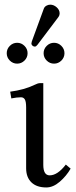

<svg xmlns="http://www.w3.org/2000/svg" viewBox="-20 -804 332 836"><path d="M198.7 -783.7Q213.9 -783.7 226.8 -772.2Q239.7 -760.7 239.7 -745.6Q239.7 -737.3 234.9 -730.5L143.1 -608.9Q137.2 -601.1 131.8 -601.1Q126 -601.1 121.3 -605.2Q116.7 -609.4 116.7 -614.7Q116.7 -617.2 118.7 -624L170.9 -766.6Q173.8 -774.4 181.9 -779.1Q189.9 -783.7 198.7 -783.7ZM183.3 -540.3Q169.9 -553.7 169.9 -572.3Q169.9 -590.8 183.3 -604.2Q196.8 -617.7 215.3 -617.7Q233.9 -617.7 247.3 -604.2Q260.7 -590.8 260.7 -572.3Q260.7 -553.7 247.3 -540.3Q233.9 -526.9 215.3 -526.9Q196.8 -526.9 183.3 -540.3ZM22.7 -540.3Q9.3 -553.7 9.3 -572.3Q9.3 -590.8 22.7 -604.2Q36.1 -617.7 54.7 -617.7Q73.2 -617.7 86.7 -604.2Q100.1 -590.8 100.1 -572.3Q100.1 -553.7 86.7 -540.3Q73.2 -526.9 54.7 -526.9Q36.1 -526.9 22.7 -540.3ZM168.5 -441.9V-86.4Q168.5 -40.5 196.3 -40.5Q230.5 -40.5 266.6 -87.4L287.6 -69.8Q269 -37.6 240.2 -12.7Q211.4 12.2 181.6 12.2Q139.6 12.2 116.7 -10Q93.8 -32.2 93.8 -71.3V-335.4Q93.8 -361.8 88.1 -371.1Q82.5 -380.4 71.3 -380.4Q53.7 -380.4 29.3 -375.5L24.4 -404.8Q86.4 -413.1 129.4 -434.1Q145 -441.9 153.3 -441.9Z"/></svg>

Font: Libertinage
Style: b
Weight: 400
Designer: OSP
Foundry: OSP
Version: Version 1.0; 2008; OFL relea